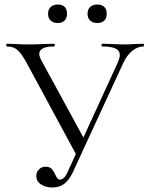

<svg xmlns="http://www.w3.org/2000/svg" viewBox="-20 -819 658 851"><path d="M141 -39Q141 -56 152.5 -68Q164 -80 183 -80Q200 -80 209 -70.5Q218 -61 225 -45Q230 -34 234.5 -28.5Q239 -23 246 -23Q266 -23 282 -62L503 -544Q511 -563 511 -575Q511 -595 492 -604Q473 -613 433 -613Q430 -613 430 -619Q430 -625 433 -625L474 -624Q508 -622 536 -622Q553 -622 577 -624L616 -625Q618 -625 618 -619Q618 -613 616 -613Q590 -613 566 -593.5Q542 -574 526 -539L303 -56Q287 -22 265.5 -5Q244 12 212 12Q183 12 162 -1.5Q141 -15 141 -39ZM10 -613Q8 -613 8 -619Q8 -625 10 -625L50 -624Q80 -622 101 -622Q138 -622 180 -624L220 -625Q223 -625 223 -619Q223 -613 220 -613Q154 -613 154 -580Q154 -569 163 -552L357 -196L323 -124L97 -542Q75 -582 57.5 -597.5Q40 -613 10 -613ZM193 -758Q193 -777 204.5 -788Q216 -799 236 -799Q256 -799 266.5 -788.5Q277 -778 277 -758Q277 -739 266.5 -728Q256 -717 236 -717Q216 -717 204.5 -728Q193 -739 193 -758ZM368 -758Q368 -777 379.5 -788Q391 -799 411 -799Q431 -799 442 -788.5Q453 -778 453 -758Q453 -738 442 -727.5Q431 -717 411 -717Q391 -717 379.5 -728Q368 -739 368 -758Z"/></svg>

Font: Cormorant SC
Style: Regular
Weight: 400
Designer: Christian Thalmann (Catharsis Fonts)
Foundry: Catharsis Fonts
Version: Version 4.000